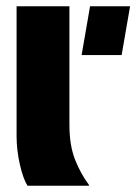

<svg xmlns="http://www.w3.org/2000/svg" viewBox="-20 -594 436 614"><path d="M68 0Q54 -22 43.5 -68Q33 -114 33 -160V-574H202V-195Q202 -129 220 -83.5Q238 -38 265 -2L264 0ZM241 -418 268 -574H396L369 -418Z"/></svg>

Font: Tac One
Style: Regular
Weight: 400
Designer: Oluseyi Olusanya, David Udoh, Eyiyemi Adegbite, Mirko Velimirović
Version: Version 1.003; ttfautohint (v1.8.4.7-5d5b)